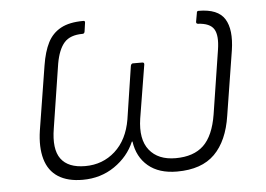

<svg xmlns="http://www.w3.org/2000/svg" viewBox="-42 -548 851 614"><g transform="rotate(-5 383.0 -241.0)"><path d="M200 12Q152 12 121.5 -7.5Q91 -27 80 -65.5Q69 -104 77 -157L110 -363Q117 -407 131.5 -435.5Q146 -464 173.5 -479Q201 -494 246 -494Q252 -494 251 -488L247 -460Q246 -453 240 -453Q200 -453 181 -431.5Q162 -410 154 -365L122 -160Q111 -94 134 -62.5Q157 -31 212 -31Q268 -31 308 -67Q348 -103 359 -168L385 -338Q387 -345 392 -345H422Q429 -345 428 -338L400 -167Q390 -101 418 -66Q446 -31 502 -31Q560 -31 592 -61.5Q624 -92 635 -160L667 -365Q674 -410 661.5 -430.5Q649 -451 610 -453Q604 -454 605 -460L610 -488Q610 -494 616 -494Q678 -494 699.5 -459.5Q721 -425 711 -359L678 -152Q666 -72 624 -30Q582 12 503 12Q445 12 410.5 -17Q376 -46 369 -96H367Q347 -49 302.5 -18.5Q258 12 200 12Z"/></g></svg>

Font: Sofia Sans ExtraLight
Style: Italic
Weight: 250
Italic angle: -9°
Version: Version 4.100-B